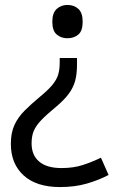

<svg xmlns="http://www.w3.org/2000/svg" viewBox="-20 -566 474 778"><path d="M292 -331V-304Q292 -266 284.5 -238.5Q277 -211 259 -186.5Q241 -162 208 -134Q169 -102 147.5 -79.5Q126 -57 117 -36Q108 -15 108 15Q108 63 139 89Q170 115 229 115Q278 115 316 102.5Q354 90 389 73L420 143Q380 164 331.5 178Q283 192 223 192Q128 192 76 145Q24 98 24 17Q24 -28 38.5 -59.5Q53 -91 79.5 -117.5Q106 -144 142 -174Q176 -202 193 -223Q210 -244 216 -264.5Q222 -285 222 -314V-331ZM315 -478Q315 -441 297.5 -426Q280 -411 253 -411Q228 -411 210 -426Q192 -441 192 -478Q192 -514 210 -530Q228 -546 253 -546Q280 -546 297.5 -530Q315 -514 315 -478Z"/></svg>

Font: Noto IKEA Arabic
Style: Regular
Weight: 400
Designer: Monotype Design Team
Foundry: Monotype Imaging Inc.
Version: Version 1.200